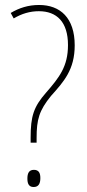

<svg xmlns="http://www.w3.org/2000/svg" viewBox="-20 -988 348 771"><path d="M103 -415H127V-434C127 -508 137 -544 185 -603C236 -660 280 -708 280 -806C280 -916 222 -968 137 -968C93 -968 57 -956 23 -936L35 -914C67 -933 100 -943 136 -943C208 -943 253 -900 253 -807C253 -721 218 -677 165 -616C115 -559 103 -521 103 -435ZM90 -271C90 -252 95 -237 115 -237C135 -237 142 -251 142 -273C142 -293 136 -306 116 -306C95 -306 90 -290 90 -271Z"/></svg>

Font: Noto Sans Khmer UI Condensed Thin
Style: Regular
Weight: 100
Width: 3
Designer: Danh Hong and the Monotype Design Team
Foundry: Monotype Imaging Inc.
Version: Version 2.002